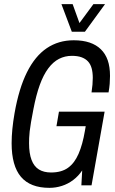

<svg xmlns="http://www.w3.org/2000/svg" viewBox="-20 -893 552 925"><path d="M218 12Q126 12 81 -41Q36 -94 36 -203Q36 -235 39.5 -271Q43 -307 50 -347Q71 -467 110 -545Q149 -623 205.5 -661Q262 -699 335 -699Q379 -699 411.5 -688Q444 -677 466 -655.5Q488 -634 499 -602.5Q510 -571 510 -527Q510 -509 508.5 -489.5Q507 -470 503 -448H421Q424 -467 425.5 -485Q427 -503 427 -518Q427 -544 421.5 -564Q416 -584 404 -597Q392 -610 373 -617Q354 -624 326 -624Q293 -624 264.5 -609.5Q236 -595 212.5 -563.5Q189 -532 171.5 -483.5Q154 -435 141 -367Q134 -331 129.5 -305Q125 -279 123 -260.5Q121 -242 120.5 -228.5Q120 -215 120 -203Q120 -154 132 -122.5Q144 -91 167.5 -76.5Q191 -62 226 -62Q276 -62 307.5 -84.5Q339 -107 358.5 -152Q378 -197 389 -262L393 -285H252L264 -355H484L421 0H372L376 -72Q358 -45 333 -26Q308 -7 278.5 2.5Q249 12 218 12ZM486 -873 389 -740H326L276 -873H330L374 -751H340L430 -873Z"/></svg>

Font: Archivo ExtraCondensed
Style: Italic
Weight: 400
Width: 2
Italic angle: -10°
Designer: Hector Gatti
Foundry: Omnibus-Type
Version: Version 2.001